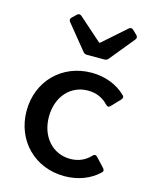

<svg xmlns="http://www.w3.org/2000/svg" viewBox="-111 -793 690 876"><g transform="rotate(15 234.0 -354.5)"><path d="M122.1 -674.8 216.8 -558.6C221.7 -551.8 228.5 -549.8 236.3 -549.8H316.4C324.2 -549.8 331.1 -551.8 335.9 -558.6L430.7 -674.8C436.5 -682.6 435.5 -689.5 428.7 -696.3L409.2 -714.8C402.3 -721.7 394.5 -720.7 387.7 -714.8L278.3 -618.2H274.4L165 -714.8C158.2 -720.7 150.4 -721.7 143.6 -714.8L124 -696.3C117.2 -689.5 116.2 -682.6 122.1 -674.8ZM278.3 11.7C342.8 11.7 400.4 -10.7 440.4 -49.8C447.3 -55.7 446.3 -62.5 439.5 -70.3L400.4 -112.3C393.6 -120.1 385.7 -120.1 377.9 -111.3C354.5 -85.9 322.3 -71.3 283.2 -71.3C201.2 -71.3 140.6 -137.7 140.6 -232.4C140.6 -327.1 200.2 -393.6 283.2 -393.6C322.3 -393.6 354.5 -378.9 377.9 -353.5C385.7 -344.7 393.6 -344.7 400.4 -352.5L439.5 -393.6C446.3 -401.4 447.3 -408.2 439.5 -415C399.4 -454.1 341.8 -476.6 278.3 -476.6C138.7 -476.6 35.2 -373 35.2 -232.4C35.2 -91.8 138.7 11.7 278.3 11.7Z"/></g></svg>

Font: Ed Sans Neue Medium
Style: Regular
Weight: 500
Designer: Stephen Hutchings
Version: Version 1.004;PS 001.004;hotconv 1.0.88;makeotf.lib2.5.64775